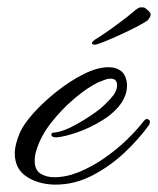

<svg xmlns="http://www.w3.org/2000/svg" viewBox="-20 -485 428 520"><path d="M131 15Q86 15 53 -6Q20 -27 20 -70Q20 -93 34 -126Q44 -149 71 -179Q98 -209 134 -237.5Q170 -266 207 -284.5Q244 -303 274 -303Q285 -303 294 -300Q311 -294 317.5 -281Q324 -268 324 -254Q324 -241 320 -229Q316 -217 310 -208Q292 -181 258.5 -160Q225 -139 190.5 -127Q156 -115 134 -113H132Q119 -113 119 -121Q119 -126 127 -126Q151 -128 187.5 -148.5Q224 -169 252 -191Q264 -201 280.5 -219Q297 -237 297 -254Q297 -272 280 -272Q271 -272 261.5 -268Q252 -264 246 -262Q217 -248 182 -218.5Q147 -189 118.5 -152.5Q90 -116 79 -79Q76 -71 75 -63.5Q74 -56 74 -49Q74 -25 89.5 -15Q105 -5 127 -5Q160 -5 195 -19.5Q230 -34 263 -57Q296 -80 323.5 -106.5Q351 -133 370 -158Q373 -162 377 -162.5Q381 -163 382 -161Q386 -160 386 -155.5Q386 -151 384 -147Q356 -108 316.5 -71Q277 -34 229.5 -9.5Q182 15 131 15ZM237 -364Q229 -364 229 -368Q229 -373 244 -382Q254 -388 275.5 -403Q297 -418 324 -439Q338 -451 347 -458Q356 -465 360 -465Q363 -465 367.5 -465Q372 -465 377 -460Q388 -452 388 -446Q388 -442 386 -438.5Q384 -435 381 -431Q374 -425 353 -414Q332 -403 307 -391.5Q282 -380 262 -372Q242 -364 237 -364Z"/></svg>

Font: Allura
Style: Regular
Weight: 400
Designer: Robert E. Leuschke
Foundry: Robert E. Leuschke
Version: Version 1.110